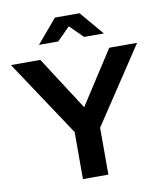

<svg xmlns="http://www.w3.org/2000/svg" viewBox="-104 -999 913 1077"><g transform="rotate(-10 353.0 -460.0)"><path d="M280.3 0V-267.8L-6.3 -700H161L357.1 -395.9L553.6 -700H712.1L425.2 -267V0ZM425.2 -784.3 351.2 -857.8 277.5 -784.3H168.1L282.9 -919.6H423L537.7 -784.3Z"/></g></svg>

Font: Red Hat Display VF
Style: Regular
Weight: 300
Designer: Pentagram, MCKL
Foundry: Pentagram, MCKL
Version: Version 1.023